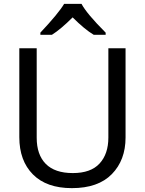

<svg xmlns="http://www.w3.org/2000/svg" viewBox="-20 -964 751 994"><path d="M402 -944Q429 -893 527 -795V-784H465Q418 -812 356 -874Q295 -813 249 -784H189V-795Q283 -895 312 -944ZM630 -714V-252Q630 -135 559 -62.5Q488 10 352 10Q221 10 150.5 -61Q80 -132 80 -254V-714H170V-251Q170 -163 217 -115.5Q264 -68 357 -68Q450 -68 495.5 -117.5Q541 -167 541 -252V-714Z"/></svg>

Font: Advent Sans Logo
Style: Regular
Weight: 400
Designer: Types & Symbols
Foundry: Types & Symbols
Version: Version 1.002